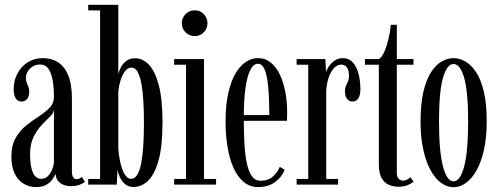

<svg xmlns="http://www.w3.org/2000/svg" viewBox="-20 -770 2078 801"><path d="M131 10.5Q102 10.5 78.5 -3.5Q55 -17.5 41.2 -45.8Q27.5 -74 27.5 -117Q27.5 -164 45.5 -195Q63.5 -226 90 -247Q116.5 -268 143 -285.2Q169.5 -302.5 187.2 -320.8Q205 -339 205 -365.5Q205 -403.5 199.8 -434.2Q194.5 -465 182 -483Q169.5 -501 147 -501Q122.5 -501 105.2 -484Q88 -467 88 -444.5Q88 -433 91.5 -424.8Q95 -416.5 98.5 -408.2Q102 -400 102 -387.5Q102 -369.5 93.8 -358Q85.5 -346.5 69.5 -346.5Q53.5 -346.5 45.2 -360Q37 -373.5 37 -397.5Q37 -433.5 52.5 -463Q68 -492.5 95.5 -510Q123 -527.5 159 -527.5Q195 -527.5 222 -510.2Q249 -493 264.5 -456Q280 -419 280 -359V-58.5Q280 -38 285.2 -30.2Q290.5 -22.5 299.5 -22.5Q306.5 -22.5 312.5 -25.8Q318.5 -29 321.5 -32L334 -12Q328.5 -5.5 312.8 0.5Q297 6.5 276 6.5Q257 6.5 242.8 0.2Q228.5 -6 220.5 -17.5Q212.5 -29 211.5 -45.5Q208.5 -36 199.5 -22.8Q190.5 -9.5 174 0.5Q157.5 10.5 131 10.5ZM153 -24Q169 -24 180.8 -36.2Q192.5 -48.5 198.8 -65.5Q205 -82.5 205 -97V-313Q204 -299 188.8 -284Q173.5 -269 154.2 -248.8Q135 -228.5 120.2 -199Q105.5 -169.5 105.5 -126.5Q105.5 -77.5 116.8 -50.8Q128 -24 153 -24Z M537.5 10Q514.5 10 500.2 -3Q486 -16 479 -33.2Q472 -50.5 470.5 -62.5L467 0H348V-23.5H397.5V-726.5H348V-750H473.5V-462Q476 -471 483 -486.5Q490 -502 505 -514.5Q520 -527 544.5 -527Q575.5 -527 601.2 -500.2Q627 -473.5 642.5 -414.5Q658 -355.5 658 -259Q658 -160 641.5 -101Q625 -42 597.8 -16Q570.5 10 537.5 10ZM526.5 -24Q542 -24 552.5 -40.8Q563 -57.5 569 -88.5Q575 -119.5 577.8 -162.2Q580.5 -205 580.5 -257Q580.5 -303.5 578.2 -345Q576 -386.5 570.2 -418.8Q564.5 -451 554.5 -469.5Q544.5 -488 528.5 -488Q513 -488 501.2 -472.2Q489.5 -456.5 482.5 -433.5Q475.5 -410.5 473.5 -388V-154Q475 -124 481.5 -94Q488 -64 499.5 -44Q511 -24 526.5 -24Z M706.5 0V-23.5H756V-500H706.5V-523.5H831V-23.5H881.5V0ZM793 -619.5Q770 -619.5 754.2 -635Q738.5 -650.5 738.5 -673Q738.5 -695.5 754.2 -711.2Q770 -727 793 -727Q814.5 -727 830 -711.2Q845.5 -695.5 845.5 -673Q845.5 -650.5 830 -635Q814.5 -619.5 793 -619.5Z M1057.5 10.5Q1021.5 10.5 995.5 -11.8Q969.5 -34 953 -72.2Q936.5 -110.5 928.8 -159.8Q921 -209 921 -263Q921 -330 932 -380Q943 -430 962 -462.8Q981 -495.5 1005.2 -511.5Q1029.5 -527.5 1055.5 -527.5Q1086.5 -527.5 1109.5 -509Q1132.5 -490.5 1147.5 -458.8Q1162.5 -427 1170.2 -386.8Q1178 -346.5 1178 -304Q1178 -294.5 1177.8 -285Q1177.5 -275.5 1177 -266H990V-290H1103.5Q1103.5 -357 1099.2 -404.8Q1095 -452.5 1084.8 -478.2Q1074.5 -504 1055.5 -504Q1038 -504 1024.8 -479Q1011.5 -454 1004.2 -403.2Q997 -352.5 997 -275Q997 -221 999.5 -174Q1002 -127 1009.2 -91.5Q1016.5 -56 1030.2 -36Q1044 -16 1066.5 -16Q1100.5 -16 1120.2 -35Q1140 -54 1147 -74L1167.5 -62Q1157.5 -33.5 1128.8 -11.5Q1100 10.5 1057.5 10.5Z M1217.5 0V-23.5H1266V-500H1217.5V-523.5H1337.5L1340 -468.5Q1341 -475 1349.5 -489.2Q1358 -503.5 1373.5 -515.5Q1389 -527.5 1410.5 -527.5Q1435.5 -527.5 1451.5 -510Q1467.5 -492.5 1475.5 -463Q1483.5 -433.5 1483.5 -397.5Q1483.5 -373 1475 -359.8Q1466.5 -346.5 1451 -346.5Q1436 -346.5 1427.5 -358.2Q1419 -370 1419 -390Q1419 -402.5 1423.2 -411.8Q1427.5 -421 1431.8 -430.2Q1436 -439.5 1436 -453Q1436 -477.5 1427 -489Q1418 -500.5 1403.5 -500.5Q1385 -500.5 1370.8 -483Q1356.5 -465.5 1348.8 -438.8Q1341 -412 1341 -384V-23.5H1390.5V0Z M1643 9Q1623 9 1604 1.8Q1585 -5.5 1572.8 -26Q1560.5 -46.5 1560.5 -85.5V-500H1502.5V-523.5H1560.5Q1572.5 -530.5 1582.8 -552.8Q1593 -575 1600.2 -605.2Q1607.5 -635.5 1610.5 -666.5H1635.5V-523.5H1705V-500H1635.5V-50.5Q1635.5 -30.5 1644 -23.5Q1652.5 -16.5 1661 -16.5Q1671 -16.5 1679.5 -21.5Q1688 -26.5 1691.5 -31L1705.5 -12.5Q1695.5 -3.5 1679.5 2.8Q1663.5 9 1643 9Z M1872 11Q1845 11 1820.2 -7Q1795.5 -25 1776.2 -60Q1757 -95 1745.8 -146Q1734.5 -197 1734.5 -263.5Q1734.5 -336 1746.2 -386.5Q1758 -437 1777.8 -468Q1797.5 -499 1822 -513.2Q1846.5 -527.5 1872 -527.5Q1897.5 -527.5 1922 -513.2Q1946.5 -499 1966.8 -468Q1987 -437 1998.8 -386.5Q2010.5 -336 2010.5 -263.5Q2010.5 -197 1999.2 -146Q1988 -95 1968.5 -60Q1949 -25 1924 -7Q1899 11 1872 11ZM1872 -13.5Q1900 -13.5 1916.5 -75.8Q1933 -138 1933 -263.5Q1933 -387 1916.5 -445Q1900 -503 1872 -503Q1844.5 -503 1828 -445Q1811.5 -387 1811.5 -263.5Q1811.5 -138 1828 -75.8Q1844.5 -13.5 1872 -13.5Z"/></svg>

Font: Imbue 48pt
Style: Regular
Weight: 400
Designer: Tyler Finck
Foundry: Etcetera Type Company
Version: Version 1.102